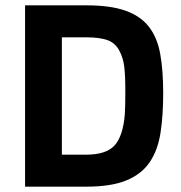

<svg xmlns="http://www.w3.org/2000/svg" viewBox="-20 -700 678 720"><path d="M303 0H74V-680H303Q394 -680 450.5 -660Q507 -640 538.5 -599.5Q570 -559 581 -497Q592 -435 592 -351Q592 -268 582 -202.5Q572 -137 541.5 -92Q511 -47 454 -23.5Q397 0 303 0ZM448 -270Q449 -286 449.5 -308Q450 -330 450 -359Q450 -416 446 -449.5Q442 -483 427 -511Q412 -539 383 -549.5Q354 -560 303 -560H212V-120H303Q378 -120 409.5 -154.5Q441 -189 448 -270Z"/></svg>

Font: Sunflower
Style: Bold
Weight: 700
Designer: JIKJI
Foundry: JIKJI
Version: Version 1.00